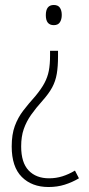

<svg xmlns="http://www.w3.org/2000/svg" viewBox="-20 -554 357 771"><path d="M213 -328Q213 -287 208 -257.5Q203 -228 189.5 -203Q176 -178 151 -150Q124 -120 105 -93Q86 -66 75.5 -36Q65 -6 65 34Q65 99 95 130.5Q125 162 177 162Q205 162 230.5 154Q256 146 281 131L297 162Q270 178 240 187.5Q210 197 175 197Q108 197 67.5 156.5Q27 116 27 34Q27 -14 39.5 -48Q52 -82 73.5 -110Q95 -138 122 -168Q146 -197 158.5 -220.5Q171 -244 176 -269.5Q181 -295 181 -331V-350H213ZM228 -494Q228 -476 220.5 -464.5Q213 -453 196 -453Q164 -453 164 -493Q164 -534 196 -534Q213 -534 220.5 -523Q228 -512 228 -494Z"/></svg>

Font: Noto Sans Sinhala Condensed ExtraLight
Style: Regular
Weight: 200
Width: 3
Designer: Jelle Bosma - Monotype Design Team
Foundry: Monotype Imaging Inc.
Version: Version 2.006; ttfautohint (v1.8.4.7-5d5b)